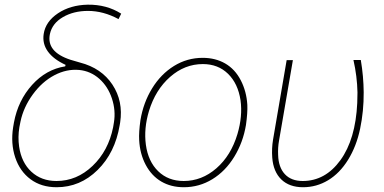

<svg xmlns="http://www.w3.org/2000/svg" viewBox="-20 -783 1627 813"><path d="M165 -639.2Q172.9 -691.4 225.3 -726.6Q277.8 -761.7 351.6 -763.2Q431.6 -764.2 493.2 -725.1L481.9 -702.1Q417.5 -736.8 352.5 -736.8Q291.5 -736.8 246.3 -710.4Q201.2 -684.1 191.4 -639.2Q175.3 -563.5 278.8 -529.8L318.8 -518.1Q409.7 -494.6 456.1 -424.6Q502.4 -354.5 488.8 -264.6L486.8 -252.9Q467.3 -136.2 393.3 -63.2Q319.3 9.8 219.7 9.8Q154.8 9.8 109.4 -23.9Q64 -57.6 44.4 -116.5Q24.9 -175.3 35.6 -244.1L39.1 -264.6Q56.6 -357.9 116 -423.6Q175.3 -489.3 255.9 -502L257.8 -508.3Q206.1 -532.2 182.4 -565.4Q158.7 -598.6 165 -639.2ZM62 -244.1Q55.2 -202.6 61 -162.1Q70.8 -94.7 113 -55.7Q155.3 -16.6 219.2 -16.6Q305.2 -16.6 372.1 -80.6Q439 -144.5 459 -244.1L462.4 -264.6Q470.7 -314.9 453.9 -366Q437 -417 400.4 -449.5Q363.8 -481.9 315.4 -486.8Q262.2 -491.7 210.2 -464.4Q158.2 -437 118.9 -383.1Q79.6 -329.1 66.9 -269Z M574.7 -274.4Q586.9 -348.1 624 -408.7Q661.1 -469.2 716.8 -503.7Q772.5 -538.1 838.4 -538.1Q892.1 -538.1 933.6 -514.2Q975.1 -490.2 999.5 -443.1Q1023.9 -396 1027.3 -338.9Q1028.8 -305.7 1021.5 -253.9Q1009.3 -180.2 971.9 -119.1Q934.6 -58.1 879.2 -24.2Q823.7 9.8 758.3 9.8Q704.1 9.8 662.8 -14.4Q621.6 -38.6 596.9 -85.2Q572.3 -131.8 569.3 -189.9Q567.4 -222.7 574.7 -274.4ZM597.7 -169.9Q607.4 -99.1 649.9 -57.9Q692.4 -16.6 757.8 -16.6Q834.5 -16.6 896.2 -70.3Q958 -124 985.4 -215.3Q1007.8 -291 998.5 -358.4Q987.8 -429.2 945.6 -470.5Q903.3 -511.7 838.9 -511.7Q762.2 -511.7 700.2 -457.3Q638.2 -402.8 610.8 -313Q588.4 -238.3 597.7 -169.9Z M1220.2 -528.3 1161.6 -188Q1156.2 -157.7 1157.7 -127Q1159.2 -74.7 1186 -45.7Q1212.9 -16.6 1261.7 -16.6Q1357.4 -16.6 1421.4 -104.7Q1485.4 -192.9 1492.7 -346.7L1493.7 -391.6Q1492.2 -460.4 1476.6 -528.8H1507.8Q1519.5 -459.5 1520 -392.1Q1520.5 -312.5 1504.9 -238Q1489.3 -163.6 1453.9 -106.4Q1418.5 -49.3 1369.4 -19.8Q1320.3 9.8 1263.2 9.8Q1205.1 9.8 1171.1 -23.2Q1137.2 -56.2 1132.8 -115.7Q1129.9 -153.8 1136.2 -191.9L1193.8 -528.3Z"/></svg>

Font: Roboto Thin
Style: Italic
Weight: 250
Italic angle: -12°
Designer: Google
Version: Version 2.134; 2016